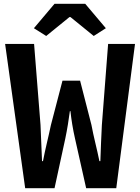

<svg xmlns="http://www.w3.org/2000/svg" viewBox="-20 -994 740 1014"><path d="M159 -845 224 -804 347 -904H352L475 -804L539 -845L430 -974H268ZM7 -762 113 0H268L325 -263C335 -311 343 -361 349 -407H352C357 -361 365 -311 376 -263L435 0H594L693 -762H551L518 -334C515 -272 512 -208 510 -143H505C492 -208 474 -273 463 -334L403 -568H310L249 -334C236 -271 219 -207 207 -143H202C200 -207 196 -270 194 -334L160 -762Z"/></svg>

Font: Kawkab Mono
Style: Bold
Weight: 700
Monospace: yes
Designer: Abdullah Arif
Foundry: Abdullah Arif
Version: Version 1.000;PS 000.500;hotconv 1.0.88;makeotf.lib2.5.64775